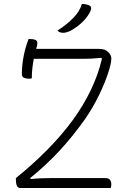

<svg xmlns="http://www.w3.org/2000/svg" viewBox="-20 -946 640 966"><path d="M537 0H83Q70 0 65 -11.5Q60 -23 60 -40V-50Q143 -117 216 -190.5Q289 -264 347 -343Q400 -416 437 -493Q474 -570 493 -651L489 -655Q460 -652 437.5 -651Q415 -650 390 -650H150Q146 -629 143 -604.5Q140 -580 140 -552Q134 -550 125 -550Q110 -550 100 -555Q90 -560 90 -573Q90 -617 99 -663.5Q108 -710 124 -750Q146 -750 157.5 -745.5Q169 -741 168 -727Q168 -723 166.5 -716Q165 -709 162 -700H479Q508 -700 524 -684.5Q540 -669 540 -653V-650Q540 -627 523.5 -577Q507 -527 477.5 -466Q448 -405 408 -347Q344 -257 278 -186Q212 -115 133 -51L134 -45Q163 -48 186 -49Q209 -50 234 -50H510Q527 -50 533.5 -41Q540 -32 540 -19Q540 -9 537 0ZM392 -926Q412 -926 426 -920Q436 -916 438 -909Q440 -902 437 -895Q426 -867 398.5 -839Q371 -811 336 -792Q314 -781 298 -781Q291 -781 283.5 -783Q276 -785 269 -792Q317 -823 349 -856Q381 -889 392 -926Z"/></svg>

Font: Recursive Sn Csl St Lt
Style: Regular
Weight: 300
Version: Version 1.079;hotconv 1.0.112;makeotfexe 2.5.65598; ttfautoh